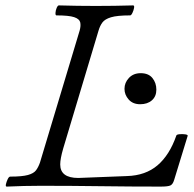

<svg xmlns="http://www.w3.org/2000/svg" viewBox="-20 -688 719 711"><path d="M5 3Q0 3 2 -6Q4 -15 8.5 -24.5Q13 -34 18 -34Q62 -34 83.5 -40Q105 -46 113.5 -57.5Q122 -69 128 -86L275 -575Q280 -593 277 -605.5Q274 -618 254.5 -624.5Q235 -631 189 -631Q185 -631 185.5 -640.5Q186 -650 190 -659Q194 -668 198 -668Q232 -667 266.5 -666.5Q301 -666 335 -666Q370 -666 404 -666.5Q438 -667 473 -668Q478 -668 476.5 -659Q475 -650 470.5 -640.5Q466 -631 462 -631Q414 -631 391 -624Q368 -617 359 -604.5Q350 -592 345 -575L214 -138Q203 -100 203 -79Q203 -29 270 -29L450 -36Q519 -38 563.5 -76Q608 -114 633 -186Q634 -190 645 -191Q656 -192 666 -190.5Q676 -189 675 -185L625 -22Q620 -5 610.5 -1Q601 3 575 3Q464 3 353 1.5Q242 0 131 0Q69 0 5 3ZM499 -302Q472 -302 456.5 -319.5Q441 -337 441 -359Q441 -382 457.5 -399.5Q474 -417 501 -417Q530 -417 544.5 -399Q559 -381 559 -356Q559 -331 542.5 -316.5Q526 -302 499 -302Z"/></svg>

Font: Junicode SmExp
Style: Italic
Weight: 400
Width: 6
Italic angle: -11°
Designer: Peter S. Baker
Version: Version 2.205; ttfautohint (v1.8.4)